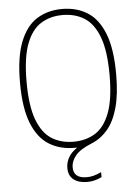

<svg xmlns="http://www.w3.org/2000/svg" viewBox="-62 -796 757 1044"><g transform="rotate(-5 316.5 -274.5)"><path d="M372.5 200Q324 200 297 178.2Q270 156.5 270 115.5Q270 86.5 284.2 59.5Q298.5 32.5 333 9H317.5Q238.5 9 179 -28.2Q119.5 -65.5 86.8 -148.8Q54 -232 54 -370Q54 -508 86.8 -591.2Q119.5 -674.5 178.5 -711.8Q237.5 -749 316.5 -749Q395.5 -749 454.5 -712Q513.5 -675 546.2 -591.8Q579 -508.5 579 -370Q579 -260.5 558.5 -187.2Q538 -114 500.8 -70.5Q463.5 -27 413 -6.5Q349.5 19 324.2 50Q299 81 299 114Q299 174 371.5 174Q389 174 407.5 169.5Q426 165 451 153.5V180.5Q411.5 200 372.5 200ZM316.5 -24.5Q384.5 -24.5 435.2 -56Q486 -87.5 514.5 -162.8Q543 -238 543 -368Q543 -500.5 514.5 -576.2Q486 -652 435.2 -684Q384.5 -716 316.5 -716Q248.5 -716 197.8 -684.2Q147 -652.5 118.5 -577.5Q90 -502.5 90 -372Q90 -239.5 118.5 -163.8Q147 -88 197.8 -56.2Q248.5 -24.5 316.5 -24.5Z"/></g></svg>

Font: Encode Sans Semi Condensed Thin
Style: Regular
Weight: 100
Width: 4
Designer: Multiple Designers
Foundry: Impallari Type
Version: Version 3.000; ttfautohint (v1.8.3) -l 8 -r 50 -G 200 -x 14 